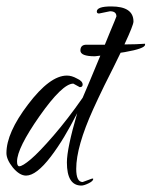

<svg xmlns="http://www.w3.org/2000/svg" viewBox="-21 -540 471 597"><path d="M232 37Q187 37 187 -35Q187 -78 219 -188Q198 -147 178.5 -114.5Q159 -82 137 -53Q92 6 60 6Q40 6 19 -19Q-1 -44 -1 -64Q-1 -127 66 -215Q134 -305 187 -305Q202 -305 218 -296Q236 -288 236 -277Q236 -269 227 -269L207 -280Q173 -280 102 -179Q32 -79 32 -38Q32 -23 39 -23Q49 -23 75 -45Q101 -67 145.5 -118.5Q190 -170 236 -236Q247 -261 260 -292.5Q273 -324 291 -367Q277 -365 274 -365Q229 -365 229 -383Q229 -401 248 -401H295H305Q311 -416 319.5 -436.5Q328 -457 334.5 -472.5Q341 -488 341 -489Q341 -505 321 -505L287 -498Q280 -498 280 -504Q280 -520 325 -520Q394 -520 394 -473Q394 -462 366 -402H374Q387 -402 401 -402.5Q415 -403 430 -404V-401Q430 -389 367 -378Q360 -377 354 -376Q344 -356 332 -331Q299 -266 284.5 -234.5Q270 -203 269 -201Q216 -84 216 -15Q216 26 236 26L266 15L269 16Q269 23 254.5 30Q240 37 232 37Z"/></svg>

Font: Qwigley
Style: Regular
Weight: 400
Designer: Robert E. Leuschke
Foundry: Robert E. Leuschke
Version: Version 1.010; ttfautohint (v1.8.3)